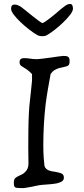

<svg xmlns="http://www.w3.org/2000/svg" viewBox="-20 -956 426 971"><path d="M334 -936Q349 -936 349 -912Q349 -900 334.5 -881Q320 -862 298.5 -841.5Q277 -821 255 -804Q233 -787 218 -779Q211 -773 193 -773Q179 -773 168 -779Q149 -790 126.5 -807.5Q104 -825 83.5 -844.5Q63 -864 49.5 -882Q36 -900 36 -912Q36 -933 54 -933Q64 -933 75 -927.5Q86 -922 92 -917Q100 -911 114.5 -899Q129 -887 145.5 -874Q162 -861 175.5 -851Q189 -841 195 -839Q203 -842 222 -856Q241 -870 260 -886Q279 -902 288 -910Q296 -917 309.5 -926.5Q323 -936 334 -936ZM79 -5Q61 -5 55.5 -9.5Q50 -14 50 -31Q50 -49 57.5 -55.5Q65 -62 74 -66Q83 -70 91 -74Q99 -78 106 -85Q124 -101 124 -128Q124 -142 123.5 -164.5Q123 -187 123 -213Q123 -254 123.5 -298.5Q124 -343 126 -382Q128 -421 131 -443Q134 -469 136.5 -495Q139 -521 142 -548V-581Q132 -592 125 -597.5Q118 -603 112 -607L93 -619Q86 -623 82.5 -627.5Q79 -632 79 -642Q79 -662 101 -662Q118 -662 132.5 -659.5Q147 -657 160 -657H171Q176 -657 196 -659.5Q216 -662 238 -665Q258 -668 276 -670.5Q294 -673 298 -673H304Q320 -673 326 -667.5Q332 -662 332 -647Q332 -631 326.5 -626Q321 -621 311 -619Q303 -617 294 -615Q285 -613 277 -611Q267 -608 256.5 -602Q246 -596 236 -582Q229 -544 222.5 -506.5Q216 -469 211 -431Q199 -328 199 -221Q199 -202 199.5 -188Q200 -174 201 -158Q202 -142 205 -117Q211 -96 241 -90Q248 -89 256.5 -87.5Q265 -86 274 -84Q289 -81 296 -75.5Q303 -70 303 -57Q303 -47 295.5 -40.5Q288 -34 269 -29Q260 -27 250 -26Q240 -25 230 -24L192 -21Q189 -20 184 -20Q179 -20 172 -18Q166 -17 158.5 -15.5Q151 -14 143 -12Q130 -10 117.5 -7.5Q105 -5 101 -5Z"/></svg>

Font: Fuzzy Bubbles
Style: Regular
Weight: 400
Designer: Robert E. Leuschke
Foundry: Robert E. Leuschke
Version: Version 1.010; ttfautohint (v1.8.3)